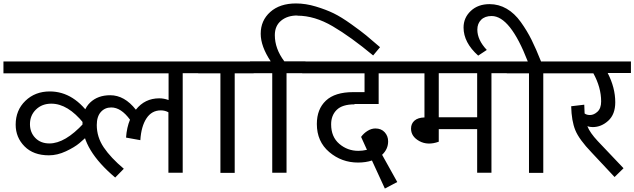

<svg xmlns="http://www.w3.org/2000/svg" viewBox="-40 -1004 3684 1115"><path d="M389 -647V-578H-20V-647ZM249 -473Q392 -473 493 -319V-238Q450 -197 421.5 -173Q393 -149 343 -125.5Q293 -102 244 -102Q154 -102 102.5 -154Q51 -206 51 -280Q51 -364 107.5 -418.5Q164 -473 249 -473ZM247 -171Q338 -171 446 -288Q354 -402 258 -402Q204 -402 169 -368Q134 -334 134 -283Q134 -235 165 -203Q196 -171 247 -171Z M1131 -647 1130 -579H1021V-1H938V-352Q918 -363 894 -363Q841 -363 810.5 -316.5Q780 -270 775 -190L692 -205Q696 -264 715 -309Q663 -380 606 -380Q569 -380 545.5 -353.5Q522 -327 522 -278Q522 -208 562.5 -148Q603 -88 679 -24L629 27Q439 -133 439 -287Q439 -366 483.5 -408.5Q528 -451 600 -451Q683 -451 749 -367Q801 -433 885 -433Q912 -433 939 -423V-578H369V-647Z M1433 -647V-578H1323V0H1240V-578H1111V-647Z M1687 -913 1686 -914Q1629 -914 1592.5 -884Q1556 -854 1556 -800Q1556 -721 1611 -648H1734V-579H1624V-1H1541V-579H1412V-648H1532Q1474 -735 1474 -808Q1474 -885 1529.5 -934.5Q1585 -984 1679 -984Q1735 -984 1794.5 -966Q1854 -948 1898 -926.5Q1942 -905 2000 -863.5Q2058 -822 2086.5 -798.5Q2115 -775 2167 -730L2127 -682Q1997 -790 1892 -851.5Q1787 -913 1687 -913Z M2019 -400V-398Q1948 -398 1915.5 -366Q1883 -334 1883 -282Q1883 -209 1930.5 -168.5Q1978 -128 2041 -128Q2065 -128 2091 -134L2057 -209Q2072 -230 2094.5 -244Q2117 -258 2140 -258Q2174 -258 2194 -236Q2214 -214 2214 -183Q2214 -138 2179 -105L2267 53L2195 91L2120 -72Q2084 -60 2039 -60Q1944 -60 1872 -121Q1800 -182 1800 -284Q1800 -370 1852.5 -419.5Q1905 -469 2011 -469H2077V-578H1715V-647H2304V-578H2159V-400Z M2923 -647V-579H2814V-1H2731V-254H2508V-181Q2444 -158 2395.5 -184.5Q2347 -211 2347 -257Q2347 -286 2367 -303.5Q2387 -321 2425 -322V-578H2284V-647ZM2731 -323V-579H2508V-323Z M3225 -647V-578H3115V0H3032V-578H2903V-647H3025Q2923 -911 2815 -911Q2776 -911 2754 -889Q2732 -867 2732 -832Q2732 -772 2787 -714L2737 -681Q2652 -757 2652 -844Q2652 -901 2694 -940.5Q2736 -980 2803 -980Q2856 -980 2902 -953.5Q2948 -927 2984.5 -876Q3021 -825 3047 -772.5Q3073 -720 3102 -647Z M3624 -647V-580H3489Q3533 -495 3533 -410Q3533 -340 3492.5 -303Q3452 -266 3402 -266Q3386 -266 3371 -271Q3386 -233 3431 -185L3581 -27L3529 24L3396 -118Q3323 -194 3301 -248Q3279 -302 3277 -387L3353 -396Q3353 -375 3355 -345Q3367 -336 3386 -336Q3409 -336 3430 -355.5Q3451 -375 3451 -415Q3451 -496 3406 -578H3205V-647Z"/></svg>

Font: Martel Sans
Style: Regular
Weight: 400
Designer: Dan Reynolds and Mathieu Réguer
Foundry: Dan Reynolds and Mathieu Réguer
Version: Version 1.001;PS 001.001;hotconv 1.0.70;makeotf.lib2.5.58329